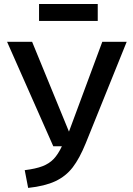

<svg xmlns="http://www.w3.org/2000/svg" viewBox="-20 -914 655 948"><path d="M403.1 -206.2Q372.8 -131.8 339 -87.7Q305.1 -43.6 253.1 -19.2Q201 5.1 119 13.8L102.1 -73.8Q156.4 -80.5 189.7 -93.3Q223.1 -106.2 244.9 -129Q266.7 -151.8 285.6 -191.8H243.1L14.9 -707.7H138.5L320.5 -264.1L485.1 -707.7H605.6ZM462.6 -894.4V-810.8H172.8V-894.4Z"/></svg>

Font: Fira Code Fixed Medium
Style: Regular
Weight: 500
Monospace: yes
Designer: Carrois Corporate, Edenspiekermann AG, Nikita Prokopov
Foundry: Carrois Corporate, Edenspiekermann AG, Nikita Prokopov
Version: Version 5.002